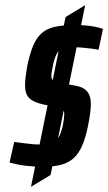

<svg xmlns="http://www.w3.org/2000/svg" viewBox="-20 -716 419 744"><path d="M146 -70Q129 -70 111.5 -71Q94 -72 77 -74Q60 -76 45 -79.5Q30 -83 17 -86L35 -166Q52 -164 69.5 -161.5Q87 -159 104.5 -157.5Q122 -156 137 -156Q166 -156 182 -162Q198 -168 207 -183.5Q216 -199 223 -227Q226 -242 227.5 -254Q229 -266 229 -273Q229 -289 222 -293.5Q215 -298 201 -301L149 -311Q111 -319 94 -335Q77 -351 77 -386Q77 -400 79.5 -420Q82 -440 86 -463Q96 -509 108.5 -539Q121 -569 141 -587Q161 -605 192 -612Q223 -619 269 -619Q290 -619 310 -617.5Q330 -616 347.5 -612.5Q365 -609 379 -604L362 -523Q348 -526 331 -528Q314 -530 297 -531.5Q280 -533 265 -533Q239 -533 224 -528Q209 -523 200.5 -508.5Q192 -494 186 -466Q183 -451 181 -440.5Q179 -430 179 -423Q179 -409 186 -404Q193 -399 207 -396L266 -385Q288 -382 302.5 -374Q317 -366 324.5 -351.5Q332 -337 332 -313Q332 -298 329.5 -278Q327 -258 321 -228Q311 -179 297 -148.5Q283 -118 263 -101Q243 -84 214.5 -77Q186 -70 146 -70ZM100 8 234 -650 310 -696 176 -38Z"/></svg>

Font: Saira ExtraCondensed SemiBold
Style: Italic
Weight: 600
Width: 2
Italic angle: -12°
Designer: Hector Gatti with collaboration of the Omnibus-Type team
Foundry: Omnibus-Type
Version: Version 1.101